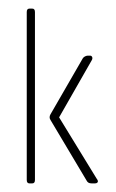

<svg xmlns="http://www.w3.org/2000/svg" viewBox="-20 -425 270 445"><path d="M200 0H192Q184 0 181 -6L97 -147Q93 -153 97 -160L172 -290Q174 -293 177.5 -294.5Q181 -296 183 -296H189Q192 -296 193.5 -293Q195 -290 193 -286L117 -153L204 -11Q208 -6 206.5 -3Q205 0 200 0ZM55 0H48Q42 0 42 -8V-397Q42 -405 48 -405H55Q61 -405 61 -397V-8Q61 0 55 0Z"/></svg>

Font: Chathura Light
Style: Regular
Weight: 300
Designer: Appaji Ambarisha Darbha
Foundry: Aditya Fonts
Version: Version 1.002 2016